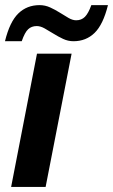

<svg xmlns="http://www.w3.org/2000/svg" viewBox="-27 -741 448 761"><path d="M17.1 0 119.6 -528.3H256.8L153.8 0ZM264.2 -577.6Q242.7 -577.6 222.9 -586.9Q203.1 -596.2 184.8 -607.7Q166.5 -619.1 149.9 -628.4Q133.3 -637.7 118.7 -637.7Q98.1 -637.7 84.7 -625.2Q71.3 -612.8 59.1 -577.6H-7.3Q11.7 -654.8 45.7 -687.7Q79.6 -720.7 129.9 -720.7Q151.9 -720.7 172.1 -711.4Q192.4 -702.1 210.4 -690.7Q228.5 -679.2 244.6 -669.9Q260.7 -660.6 274.9 -660.6Q295.9 -660.6 309.6 -674.3Q323.2 -688 335 -720.7H400.9Q381.8 -643.6 347.9 -610.6Q314 -577.6 264.2 -577.6Z"/></svg>

Font: Liberation Sans
Style: Bold Italic
Weight: 700
Italic angle: -12°
Designer: Steve Matteson
Foundry: Ascender Corporation
Version: Version 2.1.5